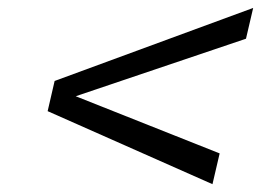

<svg xmlns="http://www.w3.org/2000/svg" viewBox="-20 -477 658 484"><path d="M100.1 -196.8 117.7 -272.9 618.2 -457 600.1 -379.4 170.9 -234.4 533.7 -90.3 515.6 -12.7Z"/></svg>

Font: Glacial Indifference
Style: Italic
Weight: 400
Designer: Alfredo Marco Pradil
Foundry: Alfredo Marco Pradil
Version: Version 1.312